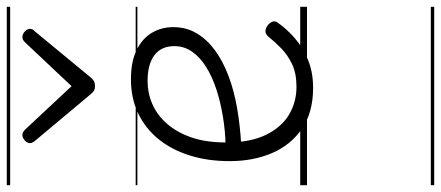

<svg xmlns="http://www.w3.org/2000/svg" viewBox="-387 -538 1300 566"><g transform="rotate(-90 263.0 -255.0)"><path d="M287 18Q215 18 167 -14.5Q119 -47 95 -102.5Q71 -158 71 -228Q71 -293 88 -346.5Q105 -400 136.5 -438.5Q168 -477 212.5 -498Q257 -519 312 -519Q365 -519 399 -502Q433 -485 449.5 -457Q466 -429 466 -394Q466 -356 448 -325.5Q430 -295 398 -271.5Q366 -248 322.5 -231.5Q279 -215 227 -206Q175 -197 120 -194L119 -240Q161 -241 203 -248Q245 -255 282 -267Q319 -279 348 -297Q377 -315 393.5 -338.5Q410 -362 410 -391Q410 -430 383 -450Q356 -470 307 -470Q272 -470 239.5 -456Q207 -442 181.5 -413Q156 -384 141 -341Q126 -298 126 -238Q126 -167 148.5 -121Q171 -75 208 -53Q245 -31 290 -31Q330 -31 357 -44Q384 -57 403.5 -76Q423 -95 439 -115Q447 -123 455 -122.5Q463 -122 471 -116Q479 -110 482 -102Q485 -94 479 -86Q461 -60 433.5 -36Q406 -12 369.5 3Q333 18 287 18ZM437 -839Q445 -839 453 -832Q461 -825 461 -816Q461 -814 460 -810.5Q459 -807 455 -804L318 -638Q313 -632 307.5 -628.5Q302 -625 292 -625Q283 -625 278 -628.5Q273 -632 268 -638L129 -804Q127 -807 125.5 -810.5Q124 -814 124 -816Q124 -825 132 -832Q140 -839 148 -839Q152 -839 156 -837Q160 -835 164 -831L292 -694L421 -831Q425 -835 428.5 -837Q432 -839 437 -839ZM0 365H526V375H0ZM0 -20H526V0H0ZM0 -505H526V-500H0ZM0 -885H526V-875H0Z"/></g></svg>

Font: Playwrite GB J Guides
Style: Regular
Weight: 400
Designer: Veronika Burian, José Scaglione
Foundry: TypeTogether
Version: Version 1.003